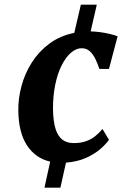

<svg xmlns="http://www.w3.org/2000/svg" viewBox="-20 -706 560 844"><path d="M175.5 119 200.5 4.5Q136 -10.5 99 -66.5Q62 -122.5 60.5 -218Q59.5 -272.5 74.5 -328Q89.5 -383.5 120.2 -431.8Q151 -480 197.5 -514.5Q244 -549 306.5 -561.5L335.5 -685.5H405.5L378.5 -568Q397.5 -567.5 419 -564.8Q440.5 -562 461 -557.2Q481.5 -552.5 497 -546.5L459 -403H417Q409 -427 398.8 -447.8Q388.5 -468.5 374.2 -481.2Q360 -494 339 -494Q315 -494 292.2 -474.5Q269.5 -455 251.2 -419Q233 -383 222.8 -333.5Q212.5 -284 213 -224.5Q214 -172 224.2 -139.5Q234.5 -107 254.2 -92Q274 -77 303.5 -77Q335 -77 358 -85.2Q381 -93.5 398.5 -107.5Q416 -121.5 430.5 -139L459 -91.5Q446.5 -73 421.2 -51Q396 -29 358 -12Q320 5 270 9L245.5 119Z"/></svg>

Font: Merriweather Light 18pt ExtraBold
Style: Italic
Weight: 800
Italic angle: -7.8°
Version: Version 2.101